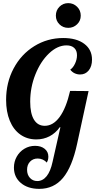

<svg xmlns="http://www.w3.org/2000/svg" viewBox="-20 -1000 618 1227"><path d="M360 -844.5C375.3 -829.5 394 -822 416 -822C438 -822 456.8 -829.5 472.5 -844.5C488.2 -859.5 496 -878 496 -900C496 -922.7 488.2 -941.7 472.5 -957C456.8 -972.3 438 -980 416 -980C394 -980 375.3 -972.3 360 -957C344.7 -941.7 337 -922.7 337 -900C337 -878 344.7 -859.5 360 -844.5ZM113.5 169.5C143.2 194.5 182.3 207 231 207C293 207 343.5 183.7 382.5 137C421.5 90.3 451.7 17.3 473 -82L546 -418L428 -419C411.3 -346.3 389.2 -291 361.5 -253C333.8 -215 302 -196 266 -196C236 -196 213 -209.2 197 -235.5C181 -261.8 173 -300 173 -350C173 -410.7 184 -468.7 206 -524C228 -579.3 257 -624.2 293 -658.5C329 -692.8 366.3 -710 405 -710C426.3 -710 442.8 -704.5 454.5 -693.5C466.2 -682.5 472 -667 472 -647C472 -629 467.8 -611.2 459.5 -593.5C451.2 -575.8 441 -563 429 -555C436.3 -545 445.5 -537.3 456.5 -532C467.5 -526.7 479.3 -524 492 -524C514.7 -524 533 -532.7 547 -550C561 -567.3 568 -590.3 568 -619C568 -661.7 551.5 -695.3 518.5 -720C485.5 -744.7 440.7 -757 384 -757C316.7 -757 255 -739.7 199 -705C143 -670.3 99 -622.8 67 -562.5C35 -502.2 19 -435.3 19 -362C19 -311.3 26.8 -266.8 42.5 -228.5C58.2 -190.2 80.7 -160.7 110 -140C139.3 -119.3 173.3 -109 212 -109C242.7 -109 270.8 -115.7 296.5 -129C322.2 -142.3 344 -161.7 362 -187H366L316 34C307.3 74.7 294.7 105.3 278 126C261.3 146.7 241.3 157 218 157C199.3 157 183.8 150.3 171.5 137C159.2 123.7 153 106.3 153 85C153 63.7 159.3 46.3 172 33C184.7 19.7 201 13 221 13C232.3 13 243.2 15.3 253.5 20C263.8 24.7 272 31 278 39C285.3 29.7 289 17 289 1C289 -19.7 281.2 -36.3 265.5 -49C249.8 -61.7 229.3 -68 204 -68C179.3 -68 156.7 -61.8 136 -49.5C115.3 -37.2 99 -20.3 87 1C75 22.3 69 45.7 69 71C69 111.7 83.8 144.5 113.5 169.5Z"/></svg>

Font: DonutKreme
Style: Regular
Weight: 400
Designer: Impallari Type
Foundry: Impallari Type
Version: Version 2.100